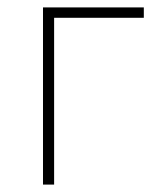

<svg xmlns="http://www.w3.org/2000/svg" viewBox="-20 -498 434 518"><path d="M96 0V-478H368V-450H126V0Z"/></svg>

Font: Source Sans 3
Style: Regular
Weight: 200
Designer: Paul D. Hunt
Foundry: Adobe
Version: Version 3.046;hotconv 1.0.118;makeotfexe 2.5.65603